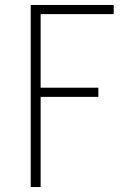

<svg xmlns="http://www.w3.org/2000/svg" viewBox="-20 -755 540 775"><path d="M104 0V-735H439V-698H144V-401H377V-364H144V0Z"/></svg>

Font: Zed Sans Extralight
Style: Regular
Weight: 200
Designer: Belleve Invis
Foundry: Belleve Invis
Version: Version 1.0.0; ttfautohint (v1.8.4)